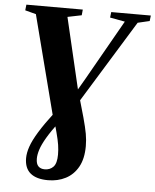

<svg xmlns="http://www.w3.org/2000/svg" viewBox="-61 -794 836 1036"><g transform="rotate(5 357.0 -276.0)"><path d="M238 190.5Q175 190.5 142.5 163.5Q110 136.5 110 82Q110 53.5 121.8 19.2Q133.5 -15 162.5 -62.5Q191.5 -110 243.5 -178L332 -269.5L391.5 -372L576.5 -698L495.5 -713L499 -743H713.5L710 -713L646 -698L335.5 -193L273 -130.5Q231 -74.5 208.2 -35.8Q185.5 3 176.8 30.5Q168 58 168 79.5Q168 108 180.5 120.8Q193 133.5 215 133.5Q244 133.5 262 114.5Q280 95.5 280 48Q280 22.5 276 -4Q272 -30.5 261 -71.5L248.5 -117.5L237 -146L95 -696.5L36 -712L39.5 -743H345L342 -712L266 -696.5L361.5 -290L370 -265L399 -163.5Q413.5 -110.5 419.5 -77Q425.5 -43.5 425.5 -10.5Q425.5 57.5 400.8 102Q376 146.5 333.5 168.5Q291 190.5 238 190.5Z"/></g></svg>

Font: Merriweather 96pt ExtraBold
Style: Italic
Weight: 800
Italic angle: -7.8°
Version: Version 2.101